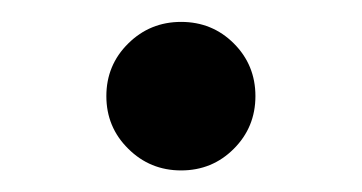

<svg xmlns="http://www.w3.org/2000/svg" viewBox="-20 -573 336 178"><path d="M147.9 -415Q119.1 -415 98.9 -435.1Q78.6 -455.1 78.6 -483.9Q78.6 -512.7 98.9 -532.7Q119.1 -552.7 147.9 -552.7Q176.8 -552.7 196.8 -532.7Q216.8 -512.7 216.8 -483.9Q216.8 -455.1 196.8 -435.1Q176.8 -415 147.9 -415Z"/></svg>

Font: Inter Cardless
Style: Regular
Weight: 400
Designer: Rasmus Andersson
Foundry: rsms
Version: Version 4.001;git-9221beed3